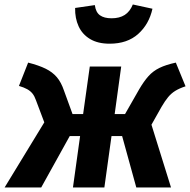

<svg xmlns="http://www.w3.org/2000/svg" viewBox="-41 -824 835 844"><path d="M731.9 -548.8 774.6 -444.6Q747.9 -435.9 729.8 -424.8Q711.6 -413.6 697.8 -396.7Q683.9 -379.8 669.4 -354.9L624.8 -275.8L710.7 0H558.1L495.8 -226H449.2L417.8 0H279.7L311.1 -226H265.6L140.2 0H-20.7L153.7 -286.1L116.9 -383.8Q110.9 -401.2 101.9 -412.6Q92.9 -423.9 78.6 -431.9Q64.3 -439.9 42.3 -446.3L82.7 -548.8Q129.7 -536.8 159.7 -522Q189.7 -507.2 208.9 -484.7Q228.1 -462.1 240.4 -425.4L277.8 -322.7H324.4L353.7 -531.6H491.8L463.1 -322.7H508.7L570.8 -431.4Q591.5 -466.8 611.7 -489.3Q631.8 -511.8 660.2 -525.6Q688.5 -539.4 731.9 -548.8ZM440.9 -631.9Q389.1 -631.9 354.9 -652.5Q320.7 -673 304.5 -708.5Q288.3 -743.9 289.2 -789L375.9 -801.6Q379.9 -770.2 398.3 -756.9Q416.7 -743.6 449.4 -743.6Q484.1 -743.6 507.1 -758.2Q530.2 -772.9 542.9 -804.3L629.2 -785.6Q614.2 -717.6 566.5 -674.8Q518.7 -631.9 440.9 -631.9Z"/></svg>

Font: Fira Sans Variable
Style: Italic
Weight: 397
Italic angle: -8°
Designer: Carrois Corporate & Edenspiekermann AG
Foundry: Carrois Corporate GbR & Edenspiekermann AG
Version: Version 4.202